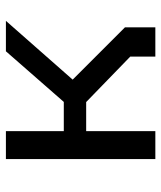

<svg xmlns="http://www.w3.org/2000/svg" viewBox="33 -587 554 660"><g transform="rotate(-90 310.0 -257.0)"><path d="M445.5 -86.2 273.2 -253.3 316 -237.8H167.3V-314.7H322.3L268.5 -290.5L463.7 -513.7H568.3L355.8 -272.3V-294.7L546 -104.5V0H445.5ZM93.3 -513.7H189.3V0H93.3Z"/></g></svg>

Font: Monaspace Krypton Var ExLight
Style: Regular
Weight: 200
Designer: Riley Cran and the Lettermatic Team
Version: Version 1.200 (Monaspace Krypton Var)